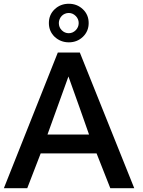

<svg xmlns="http://www.w3.org/2000/svg" viewBox="-31 -986 751 1006"><path d="M329.6 -764.2Q286.6 -764.2 255.4 -793Q225.1 -822.3 225.1 -865.2Q225.1 -908.7 255.4 -937.5Q285.6 -966.3 329.6 -966.3Q373 -966.3 403.3 -937.5Q433.6 -908.7 433.6 -865.2Q433.6 -822.3 403.3 -793Q373 -764.2 329.6 -764.2ZM329.1 -812Q350.1 -812 365.7 -827.6Q381.3 -843.3 381.3 -865.2Q381.3 -886.7 365.7 -902.3Q350.1 -918 329.1 -918Q318.4 -918 308.8 -913.8Q299.3 -909.7 292.5 -902.6Q285.6 -895.5 281.5 -885.7Q277.3 -876 277.3 -865.2Q277.3 -842.8 292.5 -827.6Q308.1 -812 329.1 -812ZM217.8 -281.2H435.5Q413.1 -345.7 386.2 -421.4Q359.4 -497.1 327.6 -585.4ZM-10.7 0 272 -710.9H387.2L672.4 0H546.9L475.1 -182.1H182.1L111.8 0Z"/></svg>

Font: Ride Light
Style: Bold
Weight: 600
Version: Version 3.000